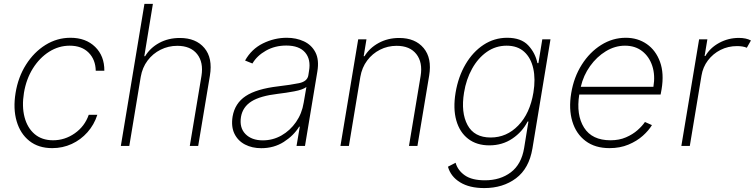

<svg xmlns="http://www.w3.org/2000/svg" viewBox="-20 -747 3865 983"><path d="M247.5 11.4Q176.8 11.4 130.3 -25.6Q83.8 -62.5 65.2 -126.4Q46.5 -190.3 59.7 -271Q72.8 -352.3 113.3 -416.2Q153.8 -480.1 212.9 -516.9Q272 -553.6 340.9 -553.6Q419.4 -553.6 467.2 -506.9Q514.9 -460.2 514.2 -384.9H470.2Q469.1 -441.8 433.8 -477.5Q398.4 -513.1 337 -513.1Q280.5 -513.1 231.5 -482.1Q182.5 -451 148.4 -396.7Q114.3 -342.3 102.6 -271.7Q91.3 -202.4 105.6 -147.4Q120 -92.3 157.3 -60.5Q194.6 -28.8 251.8 -28.8Q312.1 -28.8 362.9 -64.5Q413.7 -100.1 434.3 -159.1H478.3Q462 -108.3 427.7 -69.8Q393.5 -31.2 347.1 -9.9Q300.8 11.4 247.5 11.4Z M700.6 -353.7 642 0H598.7L719.5 -727.3H762.8L718.8 -459.2H723Q748.6 -501.8 795.1 -527.2Q841.6 -552.6 900.9 -552.6Q983.3 -552.6 1026.5 -501.2Q1069.6 -449.9 1054.7 -359.7L994.7 0H951.7L1011.4 -358Q1022.7 -427.9 989.2 -470.2Q955.6 -512.4 887.8 -512.4Q842 -512.4 802.2 -492.5Q762.4 -472.7 735.6 -437Q708.8 -401.3 700.6 -353.7Z M1317.5 11.7Q1270.6 11.7 1234.4 -7.1Q1198.2 -25.9 1180.4 -62.1Q1162.6 -98.4 1170.8 -150.2Q1182.5 -218.4 1237.9 -255.1Q1293.3 -291.9 1404.5 -305Q1468 -312.5 1510.7 -321.2Q1553.3 -329.9 1558.6 -361.2L1562.1 -383.9Q1572.4 -443.2 1542.1 -478.5Q1511.7 -513.8 1445.7 -513.8Q1387.8 -513.8 1341.6 -487.7Q1295.5 -461.6 1272.4 -421.9L1234.7 -437.1Q1267.8 -496.1 1326.3 -524.9Q1384.9 -553.6 1448.2 -553.6Q1496.8 -553.6 1536 -535.3Q1575.3 -517 1595 -478.9Q1614.7 -440.7 1604.8 -381L1541.5 0H1498.2L1514.9 -98.4H1511.7Q1483.3 -52.6 1432.9 -20.4Q1382.5 11.7 1317.5 11.7ZM1325.6 -28.4Q1376.8 -28.4 1421 -53.4Q1465.2 -78.5 1495.6 -122.2Q1525.9 -165.8 1534.8 -221.2L1548.7 -301.5Q1529.5 -287.3 1486.3 -279.3Q1443.2 -271.3 1403.1 -266.7Q1312.1 -256 1267.4 -227.8Q1222.7 -199.6 1213.8 -148.8Q1204.9 -93 1236.7 -60.7Q1268.5 -28.4 1325.6 -28.4Z M1824.9 -353.7 1766.3 0H1723L1813.9 -545.5H1856.2L1842 -459.2H1846.2Q1871.8 -501.4 1918.7 -527Q1965.6 -552.6 2023.8 -552.6Q2105.8 -552.6 2149 -500.9Q2192.1 -449.2 2177.2 -359.7L2117.2 0H2073.9L2133.5 -358Q2144.9 -427.6 2111.7 -470Q2078.5 -512.4 2010.7 -512.4Q1964.8 -512.4 1925.6 -492.5Q1886.4 -472.7 1859.7 -437Q1833.1 -401.3 1824.9 -353.7Z M2459.5 215.9Q2383.5 215.9 2335.6 186.4Q2287.6 157 2273.4 106.5L2312.5 86.3Q2323.9 125.7 2360.1 150.9Q2396.3 176.1 2462.7 176.1Q2541.2 176.1 2595.3 135.3Q2649.5 94.5 2663.4 11L2685.4 -124.6H2681.1Q2654.1 -71.7 2603 -37.3Q2551.8 -2.8 2485.1 -2.8Q2420.5 -2.8 2377 -36.2Q2333.5 -69.6 2316.2 -130.3Q2299 -191.1 2312.5 -272.7Q2326.3 -354.8 2363.6 -418.1Q2400.9 -481.5 2455.8 -517.6Q2510.7 -553.6 2576.7 -553.6Q2647.7 -553.6 2684.1 -515.1Q2720.5 -476.6 2731.5 -423.7H2736.5L2756.4 -545.5H2798.3L2706 12.8Q2688.9 115.4 2622 165.7Q2555 215.9 2459.5 215.9ZM2492.2 -43Q2573.9 -43 2633.5 -104.6Q2693.2 -166.2 2710.9 -273.1Q2722.3 -342 2710.2 -396.3Q2698.2 -450.6 2663.9 -481.9Q2629.6 -513.1 2573.9 -513.1Q2517.8 -513.1 2472.5 -481.4Q2427.2 -449.6 2397 -395.2Q2366.8 -340.9 2355.8 -273.1Q2339.1 -170.8 2373.6 -106.9Q2408 -43 2492.2 -43Z M3100.5 11.4Q3026.6 11.4 2978 -25.2Q2929.3 -61.8 2910.2 -125.4Q2891 -188.9 2904.5 -270.2Q2918 -351.9 2958.5 -415.8Q2998.9 -479.8 3057.7 -516.7Q3116.5 -553.6 3183.9 -553.6Q3245 -553.6 3291.4 -521.5Q3337.7 -489.3 3359.2 -430.2Q3380.7 -371.1 3367.2 -290.1L3362.2 -263.1H2945.7Q2929.3 -158.7 2970.2 -93.7Q3011 -28.8 3105.8 -28.8Q3150.2 -28.8 3184.8 -43.9Q3219.5 -58.9 3244 -80.6Q3268.5 -102.3 3282 -122.5L3317.8 -106.5Q3301.5 -79.2 3271 -51.8Q3240.4 -24.5 3197.4 -6.6Q3154.5 11.4 3100.5 11.4ZM2953.5 -302.6H3325.3Q3335.2 -361.5 3319.6 -409.3Q3304 -457 3267.9 -485.1Q3231.9 -513.1 3179.7 -513.1Q3128.6 -513.1 3081.9 -484.7Q3035.2 -456.3 3001.1 -408.6Q2967 -360.8 2953.5 -302.6Z M3468.4 0 3559.3 -545.5H3601.6L3587.4 -460.2H3591.3Q3615.4 -502.1 3662.1 -527.5Q3708.8 -552.9 3763.1 -552.9Q3800.1 -552.9 3824.6 -539.8L3803.6 -502.5Q3784.4 -511 3753.2 -511Q3707.7 -511 3669 -491.5Q3630.3 -471.9 3604.4 -437.7Q3578.5 -403.4 3571.4 -359.4L3511.7 0Z"/></svg>

Font: Inter UI Extra Light
Style: Italic
Weight: 200
Italic angle: -9.39999°
Designer: Rasmus Andersson
Foundry: rsms
Version: 3.2;8d6f07862